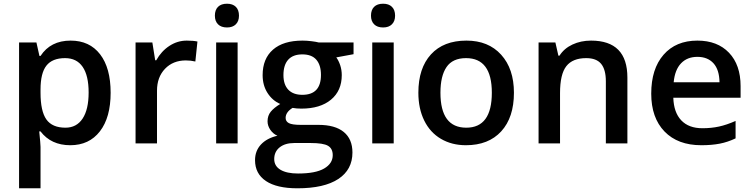

<svg xmlns="http://www.w3.org/2000/svg" viewBox="-20 -767 4030 1027"><path d="M356 9.8Q253.4 9.8 196.8 -64H189.9Q196.8 4.4 196.8 19V240.2H82V-540H174.8Q178.7 -524.9 190.9 -467.8H196.8Q250.5 -549.8 357.9 -549.8Q459 -549.8 515.4 -476.6Q571.8 -403.3 571.8 -271Q571.8 -138.7 514.4 -64.5Q457 9.8 356 9.8ZM328.1 -456.1Q259.8 -456.1 228.3 -416Q196.8 -376 196.8 -288.1V-271Q196.8 -172.4 228 -128.2Q259.3 -84 330.1 -84Q389.6 -84 421.9 -132.8Q454.1 -181.6 454.1 -272Q454.1 -362.8 422.1 -409.4Q390.1 -456.1 328.1 -456.1Z M979 -549.8Q1013.7 -549.8 1036.1 -544.9L1024.9 -438Q1000.5 -443.8 974.1 -443.8Q905.3 -443.8 862.5 -398.9Q819.8 -354 819.8 -282.2V0H705.1V-540H794.9L810.1 -444.8H815.9Q842.8 -493.2 886 -521.5Q929.2 -549.8 979 -549.8Z M1251 0H1136.2V-540H1251ZM1129.4 -683.1Q1129.4 -713.9 1146.2 -730.5Q1163.1 -747.1 1194.3 -747.1Q1224.6 -747.1 1241.5 -730.5Q1258.3 -713.9 1258.3 -683.1Q1258.3 -653.8 1241.5 -637Q1224.6 -620.1 1194.3 -620.1Q1163.1 -620.1 1146.2 -637Q1129.4 -653.8 1129.4 -683.1Z M1871.1 -540V-477.1L1778.8 -460Q1791.5 -442.9 1799.8 -418Q1808.1 -393.1 1808.1 -365.2Q1808.1 -281.7 1750.5 -233.9Q1692.9 -186 1591.8 -186Q1565.9 -186 1544.9 -189.9Q1507.8 -167 1507.8 -136.2Q1507.8 -117.7 1525.1 -108.4Q1542.5 -99.1 1588.9 -99.1H1683.1Q1772.5 -99.1 1818.8 -61Q1865.2 -22.9 1865.2 48.8Q1865.2 140.6 1789.6 190.4Q1713.9 240.2 1570.8 240.2Q1460.4 240.2 1402.3 201.2Q1344.2 162.1 1344.2 89.8Q1344.2 40 1375.7 6.1Q1407.2 -27.8 1463.9 -41Q1440.9 -50.8 1426 -72.5Q1411.1 -94.2 1411.1 -118.2Q1411.1 -148.4 1428.2 -169.4Q1445.3 -190.4 1479 -210.9Q1437 -229 1410.9 -269.8Q1384.8 -310.5 1384.8 -365.2Q1384.8 -453.1 1440.2 -501.5Q1495.6 -549.8 1598.1 -549.8Q1621.1 -549.8 1646.2 -546.6Q1671.4 -543.5 1684.1 -540ZM1446.8 84Q1446.8 121.1 1480.2 141.1Q1513.7 161.1 1574.2 161.1Q1668 161.1 1713.9 134.3Q1759.8 107.4 1759.8 63Q1759.8 27.8 1734.6 12.9Q1709.5 -2 1641.1 -2H1554.2Q1504.9 -2 1475.8 21.2Q1446.8 44.4 1446.8 84ZM1496.1 -365.2Q1496.1 -314.5 1522.2 -287.1Q1548.3 -259.8 1597.2 -259.8Q1696.8 -259.8 1696.8 -366.2Q1696.8 -418.9 1672.1 -447.5Q1647.5 -476.1 1597.2 -476.1Q1547.4 -476.1 1521.7 -447.8Q1496.1 -419.4 1496.1 -365.2Z M2085.9 0H1971.2V-540H2085.9ZM1964.4 -683.1Q1964.4 -713.9 1981.2 -730.5Q1998 -747.1 2029.3 -747.1Q2059.6 -747.1 2076.4 -730.5Q2093.3 -713.9 2093.3 -683.1Q2093.3 -653.8 2076.4 -637Q2059.6 -620.1 2029.3 -620.1Q1998 -620.1 1981.2 -637Q1964.4 -653.8 1964.4 -683.1Z M2729 -271Q2729 -138.7 2661.1 -64.5Q2593.3 9.8 2472.2 9.8Q2396.5 9.8 2338.4 -24.4Q2280.3 -58.6 2249 -122.6Q2217.8 -186.5 2217.8 -271Q2217.8 -402.3 2285.2 -476.1Q2352.5 -549.8 2475.1 -549.8Q2592.3 -549.8 2660.6 -474.4Q2729 -398.9 2729 -271ZM2335.9 -271Q2335.9 -84 2474.1 -84Q2610.8 -84 2610.8 -271Q2610.8 -456.1 2473.1 -456.1Q2400.9 -456.1 2368.4 -408.2Q2335.9 -360.4 2335.9 -271Z M3335.9 0H3220.7V-332Q3220.7 -394.5 3195.6 -425.3Q3170.4 -456.1 3115.7 -456.1Q3043 -456.1 3009.3 -413.1Q2975.6 -370.1 2975.6 -269V0H2860.8V-540H2950.7L2966.8 -469.2H2972.7Q2997.1 -507.8 3042 -528.8Q3086.9 -549.8 3141.6 -549.8Q3335.9 -549.8 3335.9 -352.1Z M3731.4 9.8Q3605.5 9.8 3534.4 -63.7Q3463.4 -137.2 3463.4 -266.1Q3463.4 -398.4 3529.3 -474.1Q3595.2 -549.8 3710.4 -549.8Q3817.4 -549.8 3879.4 -484.9Q3941.4 -419.9 3941.4 -306.2V-244.1H3581.5Q3584 -165.5 3624 -123.3Q3664.1 -81.1 3736.8 -81.1Q3784.7 -81.1 3825.9 -90.1Q3867.2 -99.1 3914.6 -120.1V-26.9Q3872.6 -6.8 3829.6 1.5Q3786.6 9.8 3731.4 9.8ZM3710.4 -462.9Q3655.8 -462.9 3622.8 -428.2Q3589.8 -393.6 3583.5 -327.1H3828.6Q3827.6 -394 3796.4 -428.5Q3765.1 -462.9 3710.4 -462.9Z"/></svg>

Font: f2_18033          
Style: Regular
Weight: 600
Foundry: Ascender Corporation
Version: Version 1.10